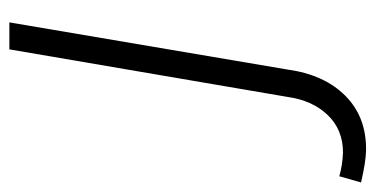

<svg xmlns="http://www.w3.org/2000/svg" viewBox="-216 -586 802 410"><g transform="rotate(90 185.0 -381.0)"><path d="M27.8 0 128.4 -593.3Q139.2 -672.4 184.6 -717.5Q230 -762.7 301.3 -761.7Q325.7 -761.2 369.6 -751L356.4 -704.6Q332.5 -711.4 305.7 -712.4Q256.8 -712.4 225.6 -679.7Q194.3 -647 187 -594.2L85.4 0Z"/></g></svg>

Font: Roboto Light
Style: Italic
Weight: 300
Italic angle: -12°
Designer: Google
Version: Version 2.134; 2016; ttfautohint (v1.6)